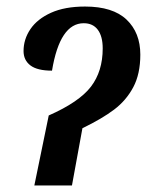

<svg xmlns="http://www.w3.org/2000/svg" viewBox="-20 -567 457 587"><path d="M129 -214Q222 -255 258 -302Q294 -349 294 -419Q294 -456 279 -476Q264 -496 236 -496Q163 -496 139 -351Q94 -351 73 -367Q52 -383 52 -411Q52 -447 73 -478Q94 -509 136 -528Q178 -547 240 -547Q325 -547 367 -507Q409 -467 409 -400Q409 -341 387.5 -300.5Q366 -260 329 -232Q292 -204 232 -175L200 0H85Z"/></svg>

Font: Noto Serif CondSemiBold
Style: Italic
Weight: 600
Width: 3
Italic angle: -12°
Designer: Monotype Design Team
Foundry: Monotype Imaging Inc.
Version: Version 1.001